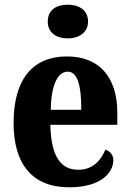

<svg xmlns="http://www.w3.org/2000/svg" viewBox="-20 -790 556 820"><path d="M270 -626C316 -626 356 -650 356 -698C356 -748 316 -770 270 -770C221 -770 184 -748 184 -698C184 -650 221 -626 270 -626ZM276 10C410 10 464 -52 464 -106C464 -129 449 -145 430 -151C410 -102 374 -65 314 -65C238 -65 198 -124 195 -257H481V-308C481 -466 399 -549 266 -549C121 -549 38 -453 38 -265C38 -91 116 10 276 10ZM327 -321H197C198 -427 227 -484 269 -484C311 -484 328 -423 327 -321Z"/></svg>

Font: Noto Serif Condensed ExtraBold
Style: Regular
Weight: 800
Width: 3
Designer: Monotype Design Team
Foundry: Monotype Imaging Inc.
Version: Version 2.013